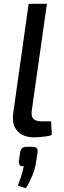

<svg xmlns="http://www.w3.org/2000/svg" viewBox="-20 -720 339 1019"><path d="M229 -700 149 -136Q144 -104 156.5 -90Q169 -76 203 -76H251L255 -4Q245 1 227 3.5Q209 6 191 7.5Q173 9 161 9Q103 9 72.5 -24.5Q42 -58 50 -118L132 -700ZM151 59Q168 59 175 66.5Q182 74 179 90L171 144Q166 177 151 213Q136 249 117 279L75 265Q85 239 92.5 215.5Q100 192 106 162Q91 164 85 156.5Q79 149 80 136L87 88Q91 71 98.5 65Q106 59 127 59Z"/></svg>

Font: Exo 2 Medium
Style: Italic
Weight: 500
Italic angle: -8°
Designer: Natanael Gama
Foundry: Natanael Gama
Version: Version 2.010